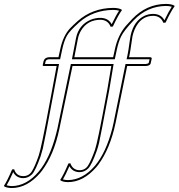

<svg xmlns="http://www.w3.org/2000/svg" viewBox="-111 -718 901 969"><path d="M147 -235.8 174.8 -384.8H108.9Q104.5 -384.8 104.5 -388.7Q105 -390.1 105 -391.1L108.9 -409.2Q114.7 -428.2 136.2 -429.2H184.1L192.9 -469.2Q207.5 -538.1 243.7 -576.2Q255.9 -588.9 281.2 -611.8Q355.5 -677.2 460.4 -678.2Q490.7 -677.7 503.4 -668.9L503.9 -666Q486.8 -643.6 458.5 -584L447.3 -583Q434.1 -617.2 396.5 -618.2Q330.6 -618.2 297.9 -563.5Q287.1 -545.4 282.7 -524.9Q280.8 -516.6 275.9 -490.2Q269.5 -456.1 266.1 -439L264.2 -429.2H412.1H442.4H460L468.8 -469.2Q483.9 -540 523.9 -586.9Q534.2 -599.1 556.2 -622.1Q628.9 -697.8 726.6 -698.2Q756.8 -697.8 769.5 -689L770 -686Q752.9 -663.6 724.6 -604L713.4 -603Q700.2 -637.2 662.6 -638.2Q599.1 -638.2 568.8 -569.8Q561.5 -552.7 557.6 -535.2Q556.2 -527.8 552.7 -502.4Q546.9 -460.4 542.5 -439L540 -429.2H648.4Q654.8 -427.7 654.8 -422.9L649.4 -397.9Q646 -385.7 624 -384.8H530.8L472.2 -97.2Q444.8 32.7 384.8 113.3Q379.9 120.1 375.5 125Q310.1 200.7 232.4 201.2Q205.1 200.7 193.8 191.9L193.4 189Q208.5 167 234.4 106.9L244.1 106Q256.3 140.1 290 141.1Q318.4 141.1 333.5 117.4Q348.6 93.8 368.2 38.6Q381.8 0 425.3 -237.3Q428.2 -253.4 430.7 -266.1L450.7 -384.8H418H384.8H254.9L188.5 -66.9Q161.1 63 101.1 143.1Q96.2 149.9 91.8 154.8Q26.4 230.5 -51.3 231Q-78.6 230.5 -90.3 222.2L-90.8 219.2Q-75.7 197.3 -49.8 137.2L-39.6 136.2Q-38.1 141.6 -35.9 145.8Q-33.7 149.9 -31 153.8Q-28.3 157.7 -24.4 160.9Q-20.5 164.1 -16.1 166.3Q-11.7 168.5 -6.1 169.7Q-0.5 170.9 5.9 170.9Q34.2 170.9 49.3 147.5Q64.5 124 84 68.4Q97.7 29.8 141.6 -207.5Q144.5 -223.1 147 -235.8ZM156.7 -234.4Q111.8 5.4 105 32.2Q98.6 56.6 93.8 71.3Q68.4 142.6 50.8 161.6Q31.7 180.7 5.9 181.2Q-29.3 180.2 -44.4 150.4Q-64 195.3 -77.6 217.3Q-65.4 220.7 -51.3 221.2Q22.9 220.2 84 148.4Q139.6 83 171.4 -39.6Q175.3 -54.7 178.7 -68.8L246.6 -395H462.4L440.4 -264.2Q395.5 -24.4 389.2 2Q383.3 26.4 377.9 41.5Q352.5 112.8 334.5 131.8Q315.4 150.9 290 150.9Q254.9 149.9 239.3 120.6Q219.7 165.5 206.5 187.5Q218.8 190.9 232.4 190.9Q306.6 189.9 368.2 118.7Q423.8 53.2 455.6 -69.3Q459.5 -84.5 462.4 -99.1L522.5 -395H624Q634.8 -395.5 639.6 -400.4L644 -418.9H527.8L532.7 -440.9Q537.1 -461.9 542.5 -502.9Q546.4 -528.8 547.9 -537.1Q564 -612.8 619.1 -638.7Q640.1 -647.9 662.6 -647.9Q702.1 -647 718.8 -615.7Q741.2 -662.1 755.9 -684.1Q742.2 -688 726.6 -688Q632.3 -687 563.5 -615.2Q514.2 -563.5 500 -533.7Q486.8 -506.3 478.5 -466.8L468.3 -418.9H252L256.3 -440.9Q259.8 -458 266.1 -491.7Q271 -518.1 272.9 -526.9Q286.6 -591.8 345.2 -617.7Q369.1 -627.9 396.5 -627.9Q436 -627 452.6 -595.7Q475.1 -642.1 490.2 -664.1Q476.6 -668 460.4 -668Q358.9 -667 288.1 -604.5Q240.2 -562 226.6 -537.6Q211.9 -511.2 202.6 -466.8L192.4 -418.9H136.2Q121.6 -418 118.7 -406.7L116.2 -395H187Z"/></svg>

Font: Linux Biolinum Outline O
Style: Italic
Weight: 400
Italic angle: -12°
Designer: Philipp H. Poll
Foundry: Philipp H. Poll
Version: Version 0.6.2